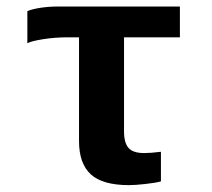

<svg xmlns="http://www.w3.org/2000/svg" viewBox="-20 -548 640 579"><path d="M185.5 -435.5Q145.5 -435.5 109.4 -429.7Q73.2 -423.8 62.5 -417.5V-514.2Q74.2 -520 100.3 -524.2Q126.5 -528.3 151.9 -528.3H522.5V-435.5H354V-152.3Q354 -117.2 367.7 -101.8Q381.3 -86.4 415 -86.4Q434.1 -86.4 465.3 -90.3V-1Q449.7 3.4 418.7 6.8Q387.7 10.3 369.1 10.3Q289.6 10.3 253.9 -22.2Q218.3 -54.7 218.3 -122.6V-435.5Z"/></svg>

Font: Liberation Mono
Style: Bold
Weight: 700
Monospace: yes
Designer: Steve Matteson
Foundry: Ascender Corporation
Version: Version 2.1.5